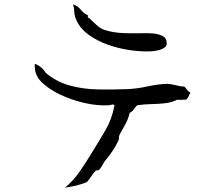

<svg xmlns="http://www.w3.org/2000/svg" viewBox="-20 -819 1040 890"><path d="M863 -389Q857 -380 854.5 -373Q852 -366 843 -357Q840 -357 837 -357Q834 -357 830 -357Q823 -356 815.5 -356Q808 -356 802 -357Q776 -344 745.5 -340.5Q715 -337 682.5 -336.5Q650 -336 616 -331Q607 -323 600 -312Q593 -301 581 -296Q575 -268 561 -243Q547 -218 534 -194Q532 -190 531.5 -187Q531 -184 531 -181Q532 -179 531.5 -176Q531 -173 529 -168Q516 -140 499.5 -116Q483 -92 465 -71Q463 -68 454 -52Q445 -36 438 -31Q435 -29 431 -29.5Q427 -30 424 -28Q413 -17 403.5 -2.5Q394 12 383 25Q358 35 335.5 40.5Q313 46 281 51Q320 19 350.5 -25.5Q381 -70 412 -121Q444 -173 471 -219.5Q498 -266 511 -331Q507 -335 502.5 -334.5Q498 -334 494 -333Q488 -331 485 -331Q432 -328 372.5 -341.5Q313 -355 260 -380Q207 -405 173 -438Q157 -454 148.5 -473.5Q140 -493 141 -523Q153 -520 168.5 -508Q184 -496 191 -482Q241 -440 302 -423Q363 -406 431.5 -404.5Q500 -403 572 -406Q616 -408 659 -417.5Q702 -427 744 -430Q758 -431 770.5 -429Q783 -427 795 -424Q805 -421 814.5 -419.5Q824 -418 834 -418Q842 -411 847.5 -402.5Q853 -394 863 -389ZM753 -619Q754 -607 742.5 -598.5Q731 -590 713.5 -586Q696 -582 680 -581Q636 -579 583 -586.5Q530 -594 479.5 -612Q429 -630 390 -658.5Q351 -687 334 -726Q325 -746 324.5 -763Q324 -780 319 -799Q341 -791 354.5 -774Q368 -757 389 -747Q386 -741 387 -739Q388 -737 391 -736Q393 -735 395.5 -733.5Q398 -732 400 -729Q408 -721 427 -703.5Q446 -686 465 -680Q507 -667 554 -665.5Q601 -664 636 -665Q638 -665 639 -665Q662 -666 688 -664Q714 -662 733 -652.5Q752 -643 753 -619Z"/></svg>

Font: Yuji Mai
Style: Regular
Weight: 400
Designer: Kataoka Yuji
Foundry: Kinuta Font Factory
Version: Version 3.002